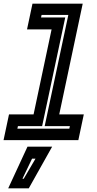

<svg xmlns="http://www.w3.org/2000/svg" viewBox="-54 -770 531 1055"><path d="M-34.5 0 -4.5 -141.5H130.5L229.5 -608.5H94.5L124.5 -750H400.5L271.5 -141.5H406.5L376.5 0ZM41.5 -63H327L330 -77H191.5L321.5 -688H174.5L171.5 -674H304.5L177.5 -77H44.5ZM-9 265 97 36H232.5L104 265ZM69.5 212H76.5L141 102H122Z"/></svg>

Font: Tourney
Style: Bold Italic
Weight: 700
Italic angle: -12°
Version: Version 1.015